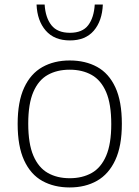

<svg xmlns="http://www.w3.org/2000/svg" viewBox="-20 -814 612 843"><path d="M286 9Q217.5 9 166 -19.5Q114.5 -48 86 -109.8Q57.5 -171.5 57.5 -270Q57.5 -367.5 86 -429Q114.5 -490.5 166 -519.5Q217.5 -548.5 286 -548.5Q355 -548.5 406.5 -520.2Q458 -492 486.5 -430.5Q515 -369 515 -270.5Q515 -173 486.2 -111.2Q457.5 -49.5 406 -20.2Q354.5 9 286 9ZM286 -31.5Q341.5 -31.5 382.5 -54.5Q423.5 -77.5 446 -129.8Q468.5 -182 468.5 -269Q468.5 -357.5 446 -409.8Q423.5 -462 382.5 -485Q341.5 -508 286 -508Q230.5 -508 189.8 -485.2Q149 -462.5 126.5 -410.5Q104 -358.5 104 -271.5Q104 -183 126.5 -130.5Q149 -78 189.8 -54.8Q230.5 -31.5 286 -31.5ZM287 -636.5Q218.5 -636.5 181 -679.5Q143.5 -722.5 140.5 -794H176Q179.5 -736.5 205.8 -703.2Q232 -670 287 -670Q342 -670 367.2 -703.2Q392.5 -736.5 396 -794H431.5Q428.5 -722 391.8 -679.2Q355 -636.5 287 -636.5Z"/></svg>

Font: Encode Sans Semi Expanded ExtraLight
Style: Regular
Weight: 200
Width: 6
Designer: Multiple Designers
Foundry: Impallari Type
Version: Version 3.000; ttfautohint (v1.8.3) -l 8 -r 50 -G 200 -x 14 